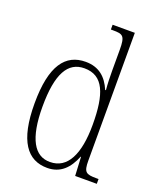

<svg xmlns="http://www.w3.org/2000/svg" viewBox="-143 -846 774 942"><g transform="rotate(20 244.5 -375.0)"><path d="M218 10C287 10 328 -33 354 -98H356L361 0H474V-25H463C408 -25 396 -32 396 -93V-760H280V-735H290C343 -735 355 -730 355 -656V-548C355 -515 356 -479 359 -447H355C330 -506 289 -544 219 -544C114 -544 52 -465 52 -267C52 -70 114 10 218 10ZM221 -22C140 -21 94 -98 94 -265C94 -437 138 -512 224 -512C323 -512 356 -426 356 -265C356 -111 312 -22 221 -22Z"/></g></svg>

Font: Noto Serif Devanagari Condensed ExtraLight
Style: Regular
Weight: 200
Width: 3
Designer: Universal Thirst, Indian Type Foundry and the Monotype Design Team
Foundry: Monotype Imaging Inc.
Version: Version 2.004